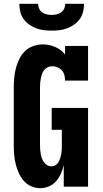

<svg xmlns="http://www.w3.org/2000/svg" viewBox="-20 -975 540 1003"><path d="M191 8Q166 8 143 -2Q120 -12 104 -30.5Q88 -49 78 -71.5Q68 -94 62 -118Q56 -142 54 -166Q52 -190 52 -215V-520Q52 -545 54.5 -570.5Q57 -596 63.5 -620.5Q70 -645 81.5 -668Q93 -691 111 -708.5Q129 -726 154 -734.5Q179 -743 204 -743Q237 -743 268.5 -729.5Q300 -716 320 -690V-735H440V-554H320Q320 -568 316.5 -582Q313 -596 303.5 -607Q294 -618 280.5 -623.5Q267 -629 253 -629Q241 -629 230 -624Q219 -619 211.5 -610Q204 -601 200 -590Q196 -579 193.5 -567Q191 -555 190 -543.5Q189 -532 189 -520V-215Q189 -203 190 -192Q191 -181 193 -169.5Q195 -158 199 -147Q203 -136 210 -127Q217 -118 227 -112Q237 -106 249 -106Q260 -106 270 -112Q280 -118 285.5 -128Q291 -138 294.5 -148.5Q298 -159 300 -170Q302 -181 302.5 -192.5Q303 -204 303 -215V-297H250V-411H440V0H313V-113Q308 -90 298.5 -68.5Q289 -47 273.5 -29Q258 -11 236 -1.5Q214 8 191 8ZM250 -815Q229 -815 208.5 -817.5Q188 -820 168.5 -827.5Q149 -835 132 -847Q115 -859 103 -876Q91 -893 86 -913.5Q81 -934 81 -955H179Q179 -942 184.5 -930Q190 -918 200.5 -910.5Q211 -903 224 -900Q237 -897 250 -897Q263 -897 276 -900Q289 -903 299.5 -910.5Q310 -918 315.5 -930Q321 -942 321 -955H419Q419 -934 414 -913.5Q409 -893 397 -876Q385 -859 368 -847Q351 -835 331.5 -827.5Q312 -820 291.5 -817.5Q271 -815 250 -815Z"/></svg>

Font: Iosevka Slab Heavy
Style: Regular
Weight: 900
Monospace: yes
Designer: Belleve Invis
Foundry: Belleve Invis
Version: Version 11.1.0; ttfautohint (v1.8.3)